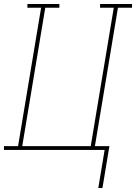

<svg xmlns="http://www.w3.org/2000/svg" viewBox="-38 -755 685 967"><path d="M457 192 489 0H-18V-19H53L169 -716H100V-735H261V-716H190L74 -19H419L535 -716H466V-735H627V-716H556L440 -19H513L478 192Z"/></svg>

Font: Iosevka Curly Slab ThExObl
Style: Regular
Weight: 100
Width: 7
Italic angle: -9°
Monospace: yes
Designer: Belleve Invis
Foundry: Belleve Invis
Version: Version 11.1.0; ttfautohint (v1.8.3)